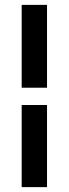

<svg xmlns="http://www.w3.org/2000/svg" viewBox="-20 -611 282 788"><path d="M173 -591H69V-251H173ZM173 -180H69V157H173Z"/></svg>

Font: Mint Spirit No2
Style: Bold
Weight: 700
Designer: HARENDAL Hirwen
Foundry: Arkandis Digital Foundry.
Version: Version 1.004;FFEdit